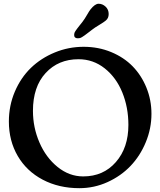

<svg xmlns="http://www.w3.org/2000/svg" viewBox="-20 -963 839 1004"><path d="M461.4 -807.6Q453.6 -801.8 440.4 -791.5Q427.2 -781.2 422.6 -778.1Q418 -774.9 410.4 -770Q402.8 -765.1 397.9 -763.9Q393.1 -762.7 387.2 -762.7Q367.7 -762.7 367.7 -780.3Q367.7 -785.2 369.1 -790Q370.6 -794.9 375.2 -801.8Q379.9 -808.6 383.3 -813.2Q386.7 -817.9 395.5 -828.9Q404.3 -839.8 409.7 -846.7Q422.9 -863.8 434.8 -884.8Q446.8 -905.8 453.1 -913.6Q476.6 -943.4 495.6 -943.4Q516.1 -943.4 532.2 -928.2Q548.3 -913.1 548.3 -889.6Q548.3 -868.2 533.7 -856Q523.4 -847.2 499.3 -832.8Q475.1 -818.4 461.4 -807.6ZM26.4 -327.6Q26.4 -410.6 57.6 -483.9Q88.9 -557.1 141.8 -608.2Q194.8 -659.2 266.6 -688.7Q338.4 -718.3 417.5 -718.3Q494.6 -718.3 561.3 -690.7Q627.9 -663.1 673.8 -616Q719.7 -568.8 745.8 -504.4Q772 -439.9 772 -367.7Q772 -291 742.4 -219.5Q712.9 -147.9 662.6 -95.2Q612.3 -42.5 542.2 -10.7Q472.2 21 395 21Q287.6 21 203.4 -23.4Q119.1 -67.9 72.8 -147.2Q26.4 -226.6 26.4 -327.6ZM415 -40.5Q520.5 -40.5 585.9 -115.5Q651.4 -190.4 651.4 -309.6Q651.4 -401.4 619.6 -479.5Q587.9 -557.6 527.6 -605.5Q467.3 -653.3 390.6 -653.3Q285.2 -653.3 218.8 -581.3Q152.3 -509.3 152.3 -383.3Q152.3 -296.4 186.3 -217.8Q220.2 -139.2 281.2 -89.8Q342.3 -40.5 415 -40.5Z"/></svg>

Font: Cooper* Medium
Style: Regular
Weight: 500
Designer: Owen Earl
Foundry: indestructible type*
Version: Version 0.001